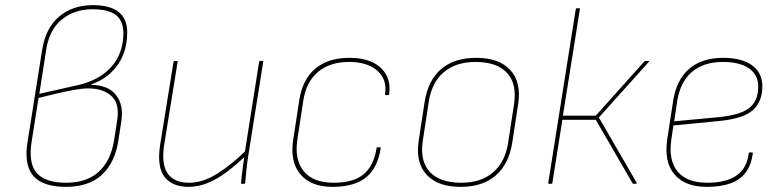

<svg xmlns="http://www.w3.org/2000/svg" viewBox="-20 -715 3040 747"><path d="M236 12Q145 12 108.5 -32Q72 -76 88 -168L144 -521Q158 -607 210.5 -651Q263 -695 342 -695Q408 -695 441.5 -668.5Q475 -642 475 -588Q475 -542 459.5 -502.5Q444 -463 412.5 -433Q381 -403 334 -386V-385Q402 -384 432 -344.5Q462 -305 452 -243L441 -171Q428 -83 377 -35.5Q326 12 236 12ZM237 -4Q317 -4 364 -46.5Q411 -89 424 -170L436 -247Q446 -312 413.5 -341.5Q381 -371 323 -371Q300 -371 267 -365Q234 -359 198 -350.5Q162 -342 130 -334L104 -170Q89 -82 122 -43Q155 -4 237 -4ZM133 -350 284 -384Q340 -397 379.5 -425Q419 -453 439.5 -494Q460 -535 460 -585Q460 -634 431 -656.5Q402 -679 340 -679Q270 -679 221 -639.5Q172 -600 160 -523Z M714 12Q650 12 620 -27Q590 -66 603 -151L655 -474Q656 -478 660 -478H667Q672 -478 671 -474L619 -153Q607 -77 632 -40.5Q657 -4 716 -4Q769 -4 825.5 -39.5Q882 -75 943 -135L940 -113Q901 -75 863 -46.5Q825 -18 788 -3Q751 12 714 12ZM921 0Q920 0 919 -0.5Q918 -1 918 -3Q920 -29 923.5 -55.5Q927 -82 931 -110L932 -119L988 -474Q989 -477 990 -477.5Q991 -478 993 -478H1000Q1005 -478 1004 -474L946 -110Q942 -85 939 -57Q936 -29 934 -3Q934 0 931 0Z M1277 12Q1191 13 1149 -36.5Q1107 -86 1121 -173L1144 -323Q1156 -405 1206 -447.5Q1256 -490 1340 -490Q1393 -490 1429.5 -472.5Q1466 -455 1483 -423Q1500 -391 1494 -349Q1494 -345 1490 -345H1481Q1478 -345 1478 -349Q1487 -405 1448.5 -439.5Q1410 -474 1338 -474Q1263 -474 1217 -435Q1171 -396 1160 -323L1137 -173Q1125 -94 1161.5 -49Q1198 -4 1279 -4Q1354 -4 1394 -36.5Q1434 -69 1445 -138Q1445 -142 1448 -142H1458Q1462 -142 1461 -137Q1449 -61 1404.5 -25Q1360 11 1277 12Z M1772 12Q1683 12 1639.5 -35.5Q1596 -83 1609 -168L1632 -318Q1645 -402 1696 -446Q1747 -490 1833 -490Q1922 -490 1965.5 -442.5Q2009 -395 1996 -310L1973 -160Q1960 -77 1909 -32.5Q1858 12 1772 12ZM1775 -4Q1852 -4 1899 -45Q1946 -86 1957 -160L1980 -310Q1992 -389 1952.5 -431.5Q1913 -474 1830 -474Q1753 -474 1706 -433.5Q1659 -393 1648 -318L1625 -168Q1613 -89 1652 -46.5Q1691 -4 1775 -4Z M2504 -478Q2506 -478 2506 -477Q2506 -476 2504 -474L2310 -258L2457 -4Q2458 -3 2457 -1.5Q2456 0 2454 0H2445Q2442 0 2441 -2L2298 -249H2168L2129 -3Q2129 0 2125 0H2116Q2113 0 2113 -3L2220 -679Q2221 -683 2225 -683H2232Q2237 -683 2236 -679L2170 -265H2298L2487 -476Q2489 -478 2492 -478Z M2730 12Q2645 12 2604 -36.5Q2563 -85 2576 -173L2599 -323Q2612 -405 2661.5 -447.5Q2711 -490 2794 -490Q2866 -490 2906 -461Q2946 -432 2946 -379Q2946 -319 2908.5 -286Q2871 -253 2776 -244L2600 -227L2592 -173Q2580 -92 2616 -48Q2652 -4 2732 -4Q2806 -4 2846 -32.5Q2886 -61 2893 -118Q2893 -122 2897 -122H2906Q2909 -122 2909 -118Q2903 -74 2882 -45Q2861 -16 2823 -2Q2785 12 2730 12ZM2603 -243 2774 -259Q2859 -267 2894.5 -294.5Q2930 -322 2930 -378Q2930 -424 2894 -449Q2858 -474 2793 -474Q2718 -474 2672.5 -435.5Q2627 -397 2615 -323Z"/></svg>

Font: Sofia Sans Hairline
Style: Italic
Weight: 1
Italic angle: -9°
Designer: Botio Nikoltchev, Ani Petrova
Foundry: lettersoup
Version: Version 4.102